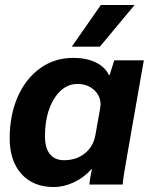

<svg xmlns="http://www.w3.org/2000/svg" viewBox="-20 -743 603 773"><path d="M19 -186Q19 -280 51.5 -353.5Q84 -427 142 -468.5Q200 -510 275 -510Q327 -510 365 -492Q403 -474 419 -440H421L440 -500H559L495 -135Q475 -24 474 0H340Q341 -21 350 -62H348Q318 -28 277.5 -9Q237 10 196 10Q114 10 66.5 -42.5Q19 -95 19 -186ZM364 -199 383 -306Q385 -318 385 -322Q385 -357 358.5 -381Q332 -405 292 -405Q254 -405 224.5 -378Q195 -351 178 -303.5Q161 -256 161 -196Q161 -148 180.5 -123Q200 -98 238 -98Q287 -98 321.5 -125.5Q356 -153 364 -199ZM386 -723H522L382 -555H269Z"/></svg>

Font: Sarabun ExtraBold
Style: Italic
Weight: 800
Italic angle: -10°
Designer: Suppakit Chalermlarp | Katatrad Co.,Ltd.
Foundry: Cadson Demak Co.,Ltd.
Version: Version 1.000; ttfautohint (v1.6)